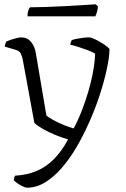

<svg xmlns="http://www.w3.org/2000/svg" viewBox="-20 -674 587 894"><path d="M106 200Q99 200 86.5 194Q74 188 62 180Q50 172 44 165Q46 155 47 151Q48 147 50 144Q105 141 149.5 122.5Q194 104 230.5 67.5Q267 31 297 -25Q265 -34 232 -48Q199 -62 174 -77Q149 -92 140 -102L86 -396Q83 -411 77 -424Q71 -437 53 -442L2 -457Q3 -465 5.5 -472Q8 -479 9 -480Q19 -485 32.5 -489.5Q46 -494 59 -497Q72 -500 78 -500Q107 -500 124.5 -479Q142 -458 147 -426L196 -136Q205 -128 227.5 -115.5Q250 -103 276.5 -92Q303 -81 323 -76Q339 -105 353 -139Q367 -173 379.5 -210.5Q392 -248 401.5 -285.5Q411 -323 416.5 -358.5Q422 -394 423 -424Q413 -431 392 -439Q371 -447 348 -454.5Q325 -462 307 -466Q308 -472 310 -477.5Q312 -483 314 -487Q324 -491 338 -493.5Q352 -496 367.5 -498Q383 -500 395 -500Q403 -500 418.5 -493Q434 -486 450.5 -476Q467 -466 478.5 -457Q490 -448 490 -443Q489 -406 477 -350.5Q465 -295 444 -230.5Q423 -166 394 -102Q368 -43 336 11.5Q304 66 267 108.5Q230 151 189.5 175.5Q149 200 106 200ZM108 -598Q108 -615 112 -625.5Q116 -636 120 -640Q150 -640 194.5 -641.5Q239 -643 285.5 -645.5Q332 -648 370 -650.5Q408 -653 425 -654L436 -645Q435 -629 431 -616.5Q427 -604 424 -598Z"/></svg>

Font: Texturina 12pt Thin
Style: Regular
Weight: 250
Designer: Guillermo Torres Carreño
Foundry: Omnibus-Type
Version: Version 1.002